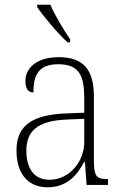

<svg xmlns="http://www.w3.org/2000/svg" viewBox="-20 -786 524 816"><path d="M267 -606H278V-619C252 -657 213 -721 194 -766H138V-756C161 -721 227 -642 267 -606ZM182 10C268 10 310 -46 337 -97H341L348 0H439V-25H435C388 -25 379 -38 379 -109V-377C379 -489 335 -543 230 -543C131 -543 88 -493 88 -442C88 -409 100 -393 122 -393C122 -470 146 -513 228 -513C319 -513 338 -460 338 -371V-307L262 -304C117 -299 50 -252 50 -147C50 -40 106 10 182 10ZM190 -22C121 -22 92 -76 92 -145C92 -225 134 -273 265 -278L338 -281V-181C338 -101 276 -22 190 -22Z"/></svg>

Font: Noto Serif Ethiopic SemiCondensed ExtraLight
Style: Regular
Weight: 200
Width: 4
Designer: Monotype Design Team
Foundry: Monotype Imaging Inc.
Version: Version 2.102